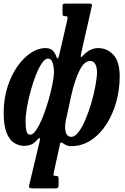

<svg xmlns="http://www.w3.org/2000/svg" viewBox="-22 -800 696 1070"><path d="M-1.5 -171.5Q-1.5 -247.5 19 -313Q39.5 -378.5 73.5 -427.8Q107.5 -477 148.8 -504.5Q190 -532 231 -532Q259.5 -532 273 -517Q286.5 -502 292 -484.5Q296.5 -471.5 300.5 -474.8Q304.5 -478 307.5 -491.5L353 -689.5Q356 -703 353.5 -706.5Q351 -710 342.5 -710H338Q330 -710 328.2 -715.2Q326.5 -720.5 326.5 -730.5V-762.5Q326.5 -773 328.8 -776.5Q331 -780 341 -780H472.5Q486.5 -780 489 -777Q491.5 -774 489 -762.5L431 -506Q427 -490 428.2 -483.8Q429.5 -477.5 445 -494.5Q481 -532 525 -532Q574 -532 609.5 -495.2Q645 -458.5 645 -372.5Q645 -301.5 626 -232.5Q607 -163.5 571.2 -107.8Q535.5 -52 485.2 -18.8Q435 14.5 373 14.5Q363.5 14.5 354.2 11.8Q345 9 334 1.5Q324.5 -4.5 319.5 -6.2Q314.5 -8 311.5 6.5L278 160Q275.5 171 276 175.5Q276.5 180 285.5 180H287Q298 180 301.2 183.2Q304.5 186.5 304.5 197.5V227Q304.5 241 301.5 245.5Q298.5 250 284.5 250H167Q148.5 250 143.2 247Q138 244 141 230.5L199.5 -14.5Q202.5 -27.5 198.5 -30.2Q194.5 -33 183 -18.5Q167 0 149.2 6.5Q131.5 13 114.5 13Q84 13 57.5 -3.2Q31 -19.5 14.8 -59.8Q-1.5 -100 -1.5 -171.5ZM279 -395.5Q279 -423.5 271.8 -448.5Q264.5 -473.5 245 -473.5Q229 -473.5 211.8 -448.2Q194.5 -423 178.2 -382Q162 -341 149 -293.8Q136 -246.5 128.2 -201.8Q120.5 -157 120.5 -124.5Q120.5 -90.5 125.2 -70Q130 -49.5 146.5 -49.5Q163 -49.5 181.2 -77.5Q199.5 -105.5 217 -149.2Q234.5 -193 248.2 -241.2Q262 -289.5 270.2 -331Q278.5 -372.5 279 -395.5ZM341 -95.5Q340 -37.5 375.5 -37.5Q396 -37.5 416.5 -65Q437 -92.5 455.2 -136Q473.5 -179.5 487.8 -229Q502 -278.5 510.2 -323.8Q518.5 -369 518.5 -398Q518.5 -424.5 509.2 -442.2Q500 -460 479.5 -460Q448 -460 421.8 -408.5Q395.5 -357 376 -272L345 -129Q343 -120.5 342.2 -112.2Q341.5 -104 341 -95.5Z"/></svg>

Font: Besley* Condensed Semi
Style: Italic
Weight: 600
Width: 3
Italic angle: -13°
Designer: Owen Earl
Foundry: indestructible type*
Version: Version 3.000; ttfautohint (v1.8.3)